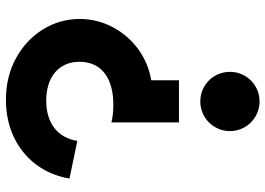

<svg xmlns="http://www.w3.org/2000/svg" viewBox="-144 -477 896 648"><g transform="rotate(90 304.0 -153.0)"><path d="M322.5 -381C377.5 -381 422.5 -425.5 422.5 -481C422.5 -536.5 377.5 -581 322.5 -581C266.5 -581 222.5 -536.5 222.5 -481C222.5 -425.5 266.5 -381 322.5 -381ZM317 275C361.5 275 402.5 266.5 440 249.5C514.5 215 568 149 582.5 60.5L455.5 34C445 101.5 394 139 320 139C239 139 188.5 96 188.5 26.5C188.5 -47 243.5 -87.5 332.5 -87.5C356.5 -87.5 378.5 -85 393 -81V-309H251V-215.5C212.5 -209 178 -194.5 146.5 -172C115 -149 90.5 -120.5 72 -86C53.5 -51.5 44 -14 44 26.5C44 71 56 112.5 79.5 150.5C103 188 135 218.5 176.5 241C217.5 263.5 264.5 275 317 275Z"/></g></svg>

Font: Spartan
Style: Bold
Weight: 700
Designer: Matt Bailey, Mirko Velimirovic
Foundry: Matt Bailey
Version: Version 1.003